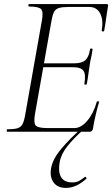

<svg xmlns="http://www.w3.org/2000/svg" viewBox="-20 -645 550 940"><path d="M15 0Q13 0 13 -6Q13 -12 15 -12Q48 -12 65 -17Q82 -22 90 -37Q98 -52 103 -81L185 -544Q193 -587 181.5 -600Q170 -613 122 -613Q119 -613 119 -619Q119 -625 122 -625H503Q511 -625 509 -616Q506 -598 502.5 -575Q499 -552 496 -530Q493 -508 490 -494Q489 -490 483 -491Q477 -492 478 -495Q487 -547 470.5 -579Q454 -611 416 -611H317Q286 -611 269 -606Q252 -601 244.5 -586.5Q237 -572 232 -543L151 -85Q144 -43 155 -30.5Q166 -18 213 -18H344Q377 -18 407.5 -54Q438 -90 454 -147Q455 -150 461 -149Q467 -148 465 -145Q457 -119 448.5 -82.5Q440 -46 435 -15Q432 0 419 0ZM405 -234Q404 -230 398 -230.5Q392 -231 393 -235Q401 -280 389 -298Q377 -316 336 -316H171L174 -335H343Q381 -335 398 -350.5Q415 -366 421 -404Q422 -408 428 -407.5Q434 -407 433 -402Q429 -374 425 -358.5Q421 -343 419 -325Q415 -303 412.5 -281.5Q410 -260 405 -234ZM303 275Q262 275 242.5 248.5Q223 222 230 179Q238 133 280.5 83Q323 33 376 -14L385 -7Q342 31 310.5 70Q279 109 272 150Q264 196 279 222Q294 248 334 248Q356 248 369.5 239.5Q383 231 396 221Q398 219 401.5 223.5Q405 228 403 230Q376 254 351.5 264.5Q327 275 303 275Z"/></svg>

Font: Cormorant Light
Style: Italic
Weight: 300
Italic angle: -10°
Designer: Christian Thalmann (Catharsis Fonts)
Foundry: Catharsis Fonts
Version: Version 4.000